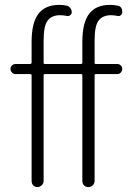

<svg xmlns="http://www.w3.org/2000/svg" viewBox="-20 -760 540 780"><path d="M43 -459Q35.2 -459 28.8 -465.3Q22.5 -471.7 22.5 -480Q22.5 -488.3 28.8 -494.1Q35.2 -500 43 -500H102.5Q107.4 -500 108.4 -504.9V-589.8Q108.4 -668 136.2 -704.1Q164.1 -740.2 220.7 -740.2Q235.4 -740.2 249 -737.3Q258.8 -736.3 265.1 -728Q271.5 -719.7 271.5 -710Q271.5 -703.1 265.1 -698.2Q258.8 -693.4 251 -695.3Q238.3 -698.2 223.6 -698.2Q190.4 -698.2 173.8 -676.8Q157.2 -655.3 157.2 -595.7V-504.9Q157.2 -500 162.1 -500H308.6Q313.5 -500 314.5 -504.9V-589.8Q314.5 -668 342.3 -704.1Q370.1 -740.2 426.8 -740.2Q441.4 -740.2 456.1 -737.3Q477.5 -734.4 476.6 -710Q476.6 -703.1 470.7 -698.2Q464.8 -693.4 457 -695.3Q444.3 -698.2 430.7 -698.2Q397.5 -698.2 380.9 -676.8Q364.3 -655.3 364.3 -595.7V-504.9Q364.3 -500 369.1 -500H457Q464.8 -500 470.7 -494.1Q476.6 -488.3 476.6 -480Q476.6 -471.7 470.7 -465.3Q464.8 -459 457 -459H369.1Q364.3 -459 364.3 -454.1V-25.4Q364.3 -14.6 356.9 -7.3Q349.6 0 338.9 0Q328.1 0 321.3 -6.8Q314.5 -13.7 314.5 -25.4V-454.1Q314.5 -459 308.6 -459H162.1Q157.2 -459 157.2 -454.1V-25.4Q157.2 -14.6 149.4 -7.3Q141.6 0 131.8 0Q122.1 0 115.2 -6.8Q108.4 -13.7 108.4 -25.4V-454.1Q108.4 -459 102.5 -459Z"/></svg>

Font: Rounded-L Mgen+ 1mn light
Style: Regular
Weight: 200
Designer: [Source Han Sans]
Ryoko NISHIZUKA  (kana & ideographs); Paul D. Hunt (Latin, Greek & Cyrillic); Wenlong ZHANG  (bopomofo
Version: Version 1.059.20150602